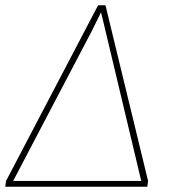

<svg xmlns="http://www.w3.org/2000/svg" viewBox="-26 -710 655 730"><path d="M537 -22 534 0H-6L-3 -22L347 -690H375ZM511 -22 374 -597Q371 -610 365.5 -633Q360 -656 358 -663Q352 -650 340 -626.5Q328 -603 324 -594L24 -22Z"/></svg>

Font: Exo 2.0 Thin
Style: Italic
Weight: 250
Italic angle: -8°
Designer: Natanael Gama
Version: Version 1.001;PS 001.001;hotconv 1.0.70;makeotf.lib2.5.58329